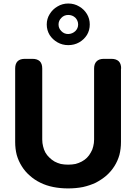

<svg xmlns="http://www.w3.org/2000/svg" viewBox="-20 -1051 769 1081"><path d="M364.3 -796.9Q331.1 -796.9 303.7 -812.5Q276.4 -828.1 259.8 -853.5Q243.2 -880.9 243.2 -913.1Q243.2 -945.3 259.8 -971.7Q276.4 -999 303.7 -1014.6Q331.1 -1031.2 364.3 -1031.2Q398.4 -1031.2 425.8 -1014.6Q453.1 -999 469.7 -971.7Q485.4 -945.3 485.4 -913.1Q485.4 -880.9 469.7 -854.5Q453.1 -828.1 425.8 -812.5Q398.4 -796.9 364.3 -796.9ZM364.3 -859.4Q387.7 -860.4 404.3 -876Q419.9 -891.6 419.9 -913.1Q419.9 -934.6 404.3 -951.2Q387.7 -966.8 364.3 -966.8Q340.8 -966.8 325.2 -950.2Q309.6 -934.6 309.6 -913.1Q309.6 -891.6 325.2 -876Q340.8 -859.4 364.3 -859.4ZM661.1 -252Q661.1 -212.9 652.3 -178.7Q642.6 -144.5 624 -115.2Q605.5 -85.9 579.1 -62.5Q552.7 -40 519.5 -22.5Q486.3 -6.8 447.3 2Q408.2 9.8 363.3 9.8Q319.3 9.8 280.3 2Q240.2 -5.9 207 -22.5Q172.9 -39.1 147.5 -62.5Q121.1 -85 102.5 -115.2Q84 -144.5 74.2 -178.7Q65.4 -212.9 65.4 -252Q65.4 -389.6 65.4 -665Q65.4 -692.4 79.1 -706.1Q92.8 -719.7 120.1 -719.7Q133.8 -719.7 163.1 -719.7Q189.5 -719.7 204.1 -706.1Q217.8 -692.4 217.8 -665Q217.8 -532.2 217.8 -265.6Q217.8 -245.1 222.7 -226.6Q226.6 -209 235.4 -192.4Q245.1 -175.8 257.8 -164.1Q270.5 -151.4 287.1 -141.6Q303.7 -132.8 322.3 -127.9Q341.8 -124 363.3 -124Q385.7 -124 405.3 -127.9Q423.8 -132.8 440.4 -141.6Q457 -150.4 469.7 -163.1Q482.4 -175.8 491.2 -192.4Q501 -208 504.9 -226.6Q509.8 -245.1 509.8 -265.6Q509.8 -398.4 509.8 -665Q509.8 -691.4 523.4 -705.1Q537.1 -719.7 564.5 -719.7Q578.1 -719.7 607.4 -719.7Q633.8 -719.7 648.4 -706.1Q662.1 -692.4 662.1 -665Q662.1 -665 661.1 -665Q661.1 -561.5 661.1 -459Q661.1 -355.5 661.1 -252Z"/></svg>

Font: DeepSea
Style: Bold
Weight: 700
Designer: Stem
Version: Version 3.019;git-0a5106e0b